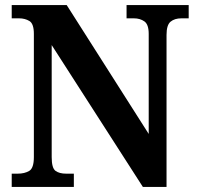

<svg xmlns="http://www.w3.org/2000/svg" viewBox="-20 -734 776 754"><path d="M26 0V-52H49Q77 -52 95 -63Q113 -74 113 -117V-601Q113 -641 95.5 -651.5Q78 -662 55 -662H26V-714H242L564 -208V-601Q564 -638 547 -650Q530 -662 506 -662H477V-714H721V-662H692Q666 -662 650 -649Q634 -636 634 -597V0H541L183 -557V-117Q183 -74 198 -63Q213 -52 240 -52H270V0Z"/></svg>

Font: Noto Serif Sinhala SemiCondensed
Style: Bold
Weight: 700
Width: 4
Designer: Jelle Bosma - Monotype Design Team
Foundry: Monotype Imaging Inc.
Version: Version 2.007; ttfautohint (v1.8.4.7-5d5b)